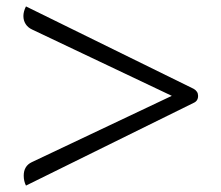

<svg xmlns="http://www.w3.org/2000/svg" viewBox="-20 -591 689 599"><path d="M54 -43Q54 -73 79 -85L516 -292L80 -499Q67 -505 60 -516Q53 -527 53 -541Q53 -555 61 -571L584 -314Q598 -306 598 -292Q598 -276 584 -270L61 -12Q54 -26 54 -43Z"/></svg>

Font: K2D ExtraLight
Style: Regular
Weight: 275
Designer: Katatrad Aksorn Co.,Ltd.
Foundry: Cadson Demak Co.,Ltd.
Version: Version 1.000; ttfautohint (v1.6)